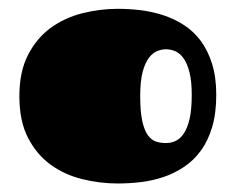

<svg xmlns="http://www.w3.org/2000/svg" viewBox="-20 -735 540 440"><path d="M250 -314.5Q209 -314.5 168.5 -324.5Q127.9 -334.5 95.9 -357.7Q64 -380.9 44.2 -419.2Q24.4 -457.5 24.4 -514.6Q24.4 -570.8 44.2 -609.1Q64 -647.5 95.9 -670.9Q127.9 -694.3 168.5 -704.6Q209 -714.8 250 -714.8Q275.4 -714.8 301.8 -711.7Q328.1 -708.5 353.3 -700.4Q378.4 -692.4 400.6 -678.2Q422.9 -664.1 439.5 -642.1Q456.1 -620.1 465.8 -589.4Q475.6 -558.6 475.6 -517.6Q475.6 -475.1 466.1 -443.4Q456.5 -411.6 439.9 -389.2Q423.3 -366.7 401.1 -352.1Q378.9 -337.4 354 -329.1Q329.1 -320.8 302.2 -317.6Q275.4 -314.5 250 -314.5ZM360.4 -407.2Q372.1 -407.2 382.6 -412.1Q393.1 -417 401.4 -429.4Q409.7 -441.9 414.6 -463.1Q419.4 -484.4 419.4 -517.6Q419.4 -548.8 414.3 -569.1Q409.2 -589.4 400.9 -601.1Q392.6 -612.8 382.1 -617.4Q371.6 -622.1 360.4 -622.1Q351.6 -622.1 341.3 -618.4Q331.1 -614.7 322 -603.5Q313 -592.3 307.1 -571Q301.3 -549.8 301.3 -514.6Q301.3 -479.5 305.9 -458.3Q310.5 -437 318.6 -425.5Q326.7 -414.1 337.4 -410.6Q348.1 -407.2 360.4 -407.2Z"/></svg>

Font: Fascinate Cyrillic
Style: Regular
Weight: 900
Designer: Denis Ignatov
Foundry: Astigmatic (AOETI)
Version: Version 1.00 November 30, 2018, initial release